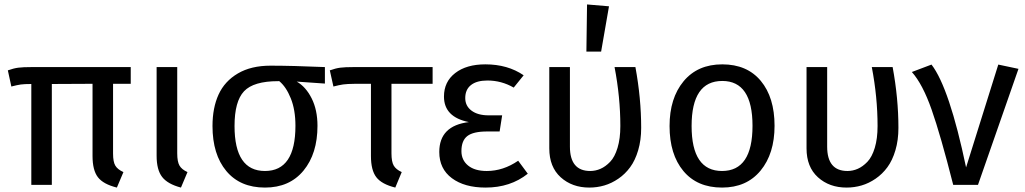

<svg xmlns="http://www.w3.org/2000/svg" viewBox="-20 -827 4586 859"><path d="M564.9 -452.1H485.8V-140.1Q485.8 -102.5 496.1 -85.7Q506.3 -68.8 532.2 -57.1L502.9 12.2Q441.9 -2.9 418 -34.2Q394 -65.4 394 -128.9V-452.1L211.9 -451.2V0H120.1V-451.2Q89.4 -451.2 73.2 -449Q57.1 -446.8 30.8 -439.9L15.1 -512.2Q41 -521.5 62 -524.2Q83 -526.9 122.1 -526.9H564.9Z M772.9 -526.9V-141.1Q772.9 -103.5 783 -86.2Q793 -68.8 818.8 -57.1L789.6 12.2Q730 -3.4 705.3 -35.4Q680.7 -67.4 680.7 -129.9V-526.9Z M1433.6 -526.9V-453.1L1307.6 -461.9Q1348.1 -439 1374.3 -387Q1400.4 -335 1400.4 -264.2Q1400.4 -139.6 1337.9 -63.7Q1275.4 12.2 1165.5 12.2Q1054.2 12.2 992.4 -62Q930.7 -136.2 930.7 -263.2Q930.7 -344.7 958 -404.3Q985.4 -463.9 1044.4 -498.5Q1103.5 -533.2 1190.4 -533.2Q1286.6 -533.2 1433.6 -526.9ZM1301.8 -264.2Q1301.8 -335.4 1281 -387Q1260.3 -438.5 1229.5 -463.9H1224.6Q1114.3 -463.9 1071.8 -418.7Q1029.3 -373.5 1029.3 -263.2Q1029.3 -62 1165.5 -62Q1301.8 -62 1301.8 -264.2Z M1915.5 -452.1H1731.4V-141.1Q1731.4 -103.5 1741.5 -86.2Q1751.5 -68.8 1777.3 -57.1L1748.5 12.2Q1687.5 -2.9 1663.6 -34.2Q1639.6 -65.4 1639.6 -128.9V-452.1H1570.3Q1532.2 -451.7 1515.1 -449.2Q1498 -446.8 1471.7 -439.9L1455.6 -512.2Q1481.4 -521.5 1502.4 -524.2Q1523.4 -526.9 1562.5 -526.9H1915.5Z M2151.4 -539.1Q2251.5 -539.1 2322.8 -490.2L2278.3 -435.1Q2223.6 -466.8 2160.6 -466.8Q2112.8 -466.8 2087.2 -446.5Q2061.5 -426.3 2061.5 -388.2Q2061.5 -353 2089.6 -332Q2117.7 -311 2165.5 -311H2226.6L2215.3 -238.8H2159.7Q2097.2 -238.8 2070.8 -218.3Q2044.4 -197.8 2044.4 -150.9Q2044.4 -110.8 2074.2 -86.4Q2104 -62 2157.7 -62Q2231.4 -62 2298.3 -107.9L2341.3 -49.8Q2263.7 12.2 2152.3 12.2Q2058.1 12.2 2001.7 -29.8Q1945.3 -71.8 1945.3 -147Q1945.3 -264.6 2077.6 -280.8Q1966.3 -303.2 1966.3 -395Q1966.3 -461.4 2016.6 -500.2Q2066.9 -539.1 2151.4 -539.1Z M2606.4 -807.1 2704.6 -798.8 2669.4 -596.2H2603.5ZM2822.8 -526.9Q2848.6 -387.2 2848.6 -254.9Q2848.6 -200.2 2835.2 -154.8Q2821.8 -109.4 2799.3 -78.9Q2776.9 -48.3 2746.6 -27.6Q2716.3 -6.8 2683.8 2.7Q2651.4 12.2 2616.7 12.2Q2539.6 12.2 2488.5 -33.9Q2437.5 -80.1 2437.5 -163.1V-526.9H2529.8V-170.9Q2529.8 -62 2620.6 -62Q2644.5 -62 2666.7 -71.8Q2689 -81.5 2709.7 -103Q2730.5 -124.5 2742.9 -165.8Q2755.4 -207 2755.4 -263.2Q2755.4 -392.1 2729.5 -526.9Z M3211.4 -539.1Q3322.3 -539.1 3383.8 -465.1Q3445.3 -391.1 3445.3 -264.2Q3445.3 -139.6 3382.8 -63.7Q3320.3 12.2 3210.4 12.2Q3099.1 12.2 3037.4 -62Q2975.6 -136.2 2975.6 -263.2Q2975.6 -387.7 3038.3 -463.4Q3101.1 -539.1 3211.4 -539.1ZM3211.4 -464.8Q3074.2 -464.8 3074.2 -263.2Q3074.2 -62 3210.4 -62Q3346.7 -62 3346.7 -264.2Q3346.7 -464.8 3211.4 -464.8Z M3973.6 -526.9Q3999.5 -387.2 3999.5 -254.9Q3999.5 -200.2 3986.1 -154.8Q3972.7 -109.4 3950.2 -78.9Q3927.7 -48.3 3897.5 -27.6Q3867.2 -6.8 3834.7 2.7Q3802.2 12.2 3767.6 12.2Q3690.4 12.2 3639.4 -33.9Q3588.4 -80.1 3588.4 -163.1V-526.9H3680.7V-170.9Q3680.7 -62 3771.5 -62Q3795.4 -62 3817.6 -71.8Q3839.8 -81.5 3860.6 -103Q3881.3 -124.5 3893.8 -165.8Q3906.2 -207 3906.2 -263.2Q3906.2 -392.1 3880.4 -526.9Z M4147.5 -538.1Q4227.5 -434.1 4302.2 -78.1L4446.3 -538.1L4536.6 -519L4355.5 0H4244.6Q4188 -223.1 4147.9 -336.9Q4107.9 -450.7 4059.6 -504.9Z"/></svg>

Font: FiraGO
Style: Regular
Weight: 400
Designer: bBox Type
Foundry: bBox Type GmbH
Version: Version 1.001;PS 001.001;hotconv 1.0.88;makeotf.lib2.5.64775